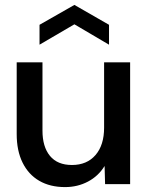

<svg xmlns="http://www.w3.org/2000/svg" viewBox="-20 -750 607 782"><path d="M245 12Q184 12 140 -13.5Q96 -39 72 -87.5Q48 -136 48 -204V-496H153V-218Q153 -152 183.5 -115Q214 -78 273 -78Q334 -78 369 -118.5Q404 -159 404 -230V-496H510V0H408L406 -74Q381 -33 338.5 -10.5Q296 12 245 12ZM141 -568V-649L283 -730L424 -649V-568L283 -651Z"/></svg>

Font: Rethink Sans Medium
Style: Regular
Weight: 500
Designer: The Rethink Sans project authors (Hans Thiessen). DM Sans designed by Colophon Foundry.
Foundry: Rethink Communications LLC
Version: Version 1.001